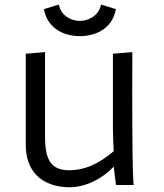

<svg xmlns="http://www.w3.org/2000/svg" viewBox="-20 -796 706 826"><path d="M90.8 -179.7C88.4 -58.6 158.7 6.8 275.9 9.8C352.5 9.8 421.9 -29.3 469.2 -79.1L479 0H555.2C555.2 0 546.9 -18.1 549.3 -571.8L465.8 -564.9V-247.6C465.8 -207 469.2 -145.5 469.2 -145.5C404.8 -91.8 347.2 -63.5 274.9 -63.5C200.2 -65.4 173.8 -106.4 173.8 -209V-571.8L90.8 -564.9ZM323.7 -640.6C404.8 -640.6 466.3 -683.6 478.5 -756.8L414.6 -776.4C406.2 -729 360.8 -706.1 323.7 -706.1C286.1 -706.1 241.2 -729 233.4 -776.4L168.9 -756.8C181.6 -683.6 242.2 -640.6 323.7 -640.6Z"/></svg>

Font: Duru Sans
Style: Regular
Weight: 400
Designer: Onur Yazıcıgil
Foundry: Onur Yazıcıgil
Version: Version 1.002